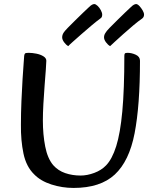

<svg xmlns="http://www.w3.org/2000/svg" viewBox="-20 -912 746 945"><path d="M342 13Q286 13 233 -4Q180 -21 148 -54Q109 -92 95.5 -156.5Q82 -221 83 -298Q83 -356 85.5 -414.5Q88 -473 91 -522Q94 -571 96.5 -602Q99 -633 99 -637Q100 -645 103 -648.5Q106 -652 121 -652Q138 -652 158.5 -648Q179 -644 193.5 -635Q208 -626 208 -613Q208 -602 205.5 -568.5Q203 -535 199.5 -490.5Q196 -446 193.5 -400Q191 -354 191 -319Q191 -250 202.5 -191Q214 -132 242 -99Q266 -72 301 -60Q336 -48 377 -48Q409 -48 444 -61Q479 -74 502 -98Q532 -129 552 -192.5Q572 -256 582 -364Q592 -472 592 -637Q592 -645 594.5 -648.5Q597 -652 608 -652Q628 -652 648.5 -642.5Q669 -633 669 -613Q669 -393 642.5 -256Q616 -119 545 -53Q474 13 342 13ZM316 -685Q305 -691 295.5 -704Q286 -717 286 -728Q286 -740 293 -751Q297 -758 314 -775.5Q331 -793 352 -813.5Q373 -834 391 -851.5Q409 -869 417 -876Q426 -885 432.5 -888.5Q439 -892 444 -892Q451 -892 460.5 -883Q470 -874 476.5 -861.5Q483 -849 483 -840Q483 -835 481.5 -830Q480 -825 474 -821Q456 -808 431 -787Q406 -766 381 -744Q356 -722 338 -706Q320 -690 316 -685ZM522 -685Q511 -691 501.5 -704Q492 -717 492 -728Q492 -740 499 -750Q503 -758 520 -775.5Q537 -793 558 -813.5Q579 -834 597 -851.5Q615 -869 623 -876Q632 -885 638.5 -888.5Q645 -892 650 -892Q657 -892 666 -882.5Q675 -873 682 -861Q689 -849 689 -840Q689 -835 687 -830Q685 -825 680 -821Q661 -808 636 -787Q611 -766 586.5 -744Q562 -722 544 -705.5Q526 -689 522 -685Z"/></svg>

Font: BriemHand
Style: Regular
Weight: 400
Designer: Gunnlaugur SE Briem, Eben Sorkin
Foundry: Sorkin Type
Version: Version 1.001; ttfautohint (v1.8.4.7-5d5b)